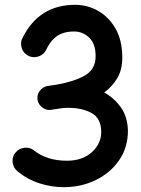

<svg xmlns="http://www.w3.org/2000/svg" viewBox="-20 -733 588 801"><path d="M44.9 -96.7Q59.6 -114.3 82.5 -116.7Q105.5 -119.1 123 -104.5Q147.5 -85 181.6 -73.7Q215.8 -62.5 259.8 -62.5Q323.7 -62.5 363 -97.9Q402.3 -133.3 402.3 -182.6Q401.9 -239.3 362.5 -261.2Q323.2 -283.2 263.7 -283.2Q250.5 -283.2 234.4 -281.2Q225.1 -279.8 216.1 -278.3Q207 -276.9 199.2 -275.9Q197.3 -275.4 194.8 -274.9Q174.8 -271.5 157.7 -283.7Q140.6 -295.9 136.7 -315.9Q133.3 -336.4 145.5 -353.3Q157.7 -370.1 177.7 -374Q186.5 -375.5 196.3 -377Q206.1 -378.4 216.3 -379.9Q287.6 -392.1 333.3 -417.7Q378.9 -443.4 378.9 -498.5Q378.9 -550.8 352.1 -576.2Q325.2 -601.6 289.1 -601.6Q244.6 -601.6 216.8 -581.8Q189 -562 170.4 -521Q158.2 -501.5 136 -496.1Q113.8 -490.7 94.2 -502.4Q74.7 -514.6 69.3 -537.1Q64 -559.6 76.2 -579.1Q109.4 -644.5 163.6 -678.7Q217.8 -712.9 293.5 -712.9Q344.7 -712.9 389.6 -687.5Q434.6 -662.1 462.4 -613Q490.2 -564 490.2 -492.2Q490.2 -441.9 469 -406.5Q447.8 -371.1 414.6 -347.2Q455.1 -325.2 483.4 -286.6Q511.7 -248 513.7 -188.5Q513.7 -116.7 476.3 -63.5Q439 -10.3 378.2 18.8Q317.4 47.9 246.1 47.9Q194.8 47.9 144.5 31.7Q94.2 15.6 52.7 -18.6Q35.2 -32.7 32.7 -56.2Q30.3 -79.6 44.9 -96.7Z"/></svg>

Font: Mikhak SemiBold
Style: Regular
Weight: 600
Designer: Amin Abedi
Version: Version 3.3